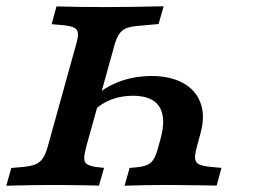

<svg xmlns="http://www.w3.org/2000/svg" viewBox="-39 -591 807 611"><path d="M599.3 -167.7 588.1 -126.2Q580.8 -100.3 581.7 -87.4Q582.7 -74.4 593.6 -68.4Q604.5 -62.4 630.5 -60L665.8 -56.8L650.5 -0.4Q634.9 -0.8 609.3 -1.2Q551.6 -1.6 494.3 -2.4H492.8H492Q431.3 -2.4 357.4 0L373.5 -56.5L397.8 -58.9Q419.8 -61.3 432 -67.5Q444.1 -73.7 451.5 -87Q459 -100.3 465.4 -125.8L471.9 -149.2Q490.4 -216.9 468 -251.6Q445.6 -286.3 384 -286.3Q346.9 -286.3 315 -274.2Q283.2 -262.1 263 -241.1L278.3 -296.8Q310.1 -321.8 352.6 -335.5Q395.2 -349.2 443.3 -349.2Q502.8 -349.2 543.5 -326.8Q584.2 -304.5 599.2 -263.3Q614.3 -222.2 599.3 -167.7ZM481.8 -571 465.6 -514.5 398.2 -508.5Q374.5 -506.1 361.4 -500.5Q348.4 -494.8 340 -482.3Q331.5 -469.8 324.7 -445.2L235.9 -125.8Q229.1 -100.3 229 -87.6Q229 -74.8 237.6 -68.8Q246.1 -62.8 267.3 -59.6L292.1 -56.8L275.9 -0.4Q244.3 -1.2 217.9 -1.6Q184.3 -2 138.5 -2.4H139.5H137.7Q62.4 -2.4 -19 0L-2.9 -56.5L32.8 -59.6Q59.6 -62 74.2 -68.2Q88.7 -74.4 97.6 -87.6Q106.4 -100.7 113.3 -125.8L202 -445.2Q209.7 -470.7 209.1 -483.6Q208.6 -496.5 197.7 -502.5Q186.7 -508.6 160.8 -511L125.4 -514.1L140.7 -570.6Q207.2 -568.5 297 -568.5H298.4H301Q365.2 -568.5 481.8 -571Z"/></svg>

Font: Playfair Micro SmCond SmLight
Style: Italic
Weight: 360
Width: 4
Italic angle: -15.6°
Designer: Claus Eggers Sørensen
Foundry: Claus Eggers Sørensen
Version: Version 2.203;Glyphs 3.3 (3326)